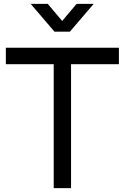

<svg xmlns="http://www.w3.org/2000/svg" viewBox="-20 -965 640 985"><path d="M137.5 -945H225L299 -857.5L373 -945H460.5L338.5 -802.5H259.5ZM255.5 0V-635.5H10V-720H590V-635.5H344.5V0Z"/></svg>

Font: Manrope ExtraLight Medium
Style: Regular
Weight: 500
Version: Version 4.504